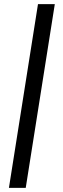

<svg xmlns="http://www.w3.org/2000/svg" viewBox="-20 -725 304 925"><path d="M23 180 163 -705H244L104 180Z"/></svg>

Font: Mulish
Style: Italic
Weight: 400
Italic angle: -9°
Designer: Vernon Adams
Foundry: Vernon Adams
Version: Version 3.603; ttfautohint (v1.8.3)